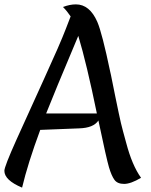

<svg xmlns="http://www.w3.org/2000/svg" viewBox="-25 -825 690 878"><path d="M-5 -44Q-5 -63 50 -185.5Q105 -308 177.5 -466.5Q250 -625 276 -693L298 -750Q282 -774 263 -793Q294 -805 322 -805Q385 -805 420 -725Q442 -674 479 -497Q480 -495 482 -484Q484 -473 502.5 -382.5Q521 -292 528 -262.5Q535 -233 552 -172Q579 -69 620 -12Q573 16 542.5 16Q512 16 498.5 -2.5Q485 -21 473.5 -59.5Q462 -98 425 -274Q403 -240 337 -238L159 -231Q102 -77 76 33Q-5 -1 -5 -44ZM333 -661Q218 -388 186 -306H418Q371 -535 333 -661Z"/></svg>

Font: Merienda
Style: Regular
Weight: 400
Designer: Eduardo Rodriguez Tunni
Foundry: Eduardo Rodriguez Tunni
Version: Version 1.001